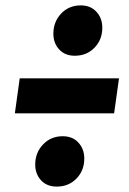

<svg xmlns="http://www.w3.org/2000/svg" viewBox="-20 -688 479 713"><path d="M257.8 -481Q221.2 -481 199.7 -504.4Q178.2 -527.8 178.2 -563Q178.2 -606.9 207 -637.5Q235.8 -668 279.8 -668Q316.4 -668 338.1 -644.3Q359.9 -620.6 359.9 -585Q359.9 -540.5 330.8 -510.7Q301.8 -481 257.8 -481ZM35.2 -267.1 53.2 -397H421.9L403.8 -267.1ZM190.9 4.9Q153.8 4.9 132.3 -18.6Q110.8 -42 110.8 -77.1Q110.8 -121.1 139.9 -151.6Q168.9 -182.1 212.9 -182.1Q249.5 -182.1 271.2 -158.4Q293 -134.8 293 -99.1Q293 -54.7 263.9 -24.9Q234.9 4.9 190.9 4.9Z"/></svg>

Font: Fira Sans Compressed ExtraBold
Style: Italic
Weight: 800
Width: 3
Italic angle: -8°
Designer: Carrois Corporate & Edenspiekermann AG
Foundry: Carrois Corporate GbR & Edenspiekermann AG
Version: Version 4.203;PS 004.203;hotconv 1.0.88;makeotf.lib2.5.64775